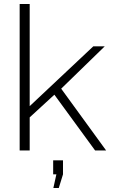

<svg xmlns="http://www.w3.org/2000/svg" viewBox="-20 -750 562 957"><path d="M454 0 251 -278 128 -165V0H78V-730H128V-221L445 -519H502L285 -308L509 0ZM246 187 261 119H245V49H294V119L273 187Z"/></svg>

Font: Raleway-v4020 Light
Style: Regular
Weight: 300
Designer: Matt McInerney, Pablo Impallari, Rodrigo Fuenzalida
Foundry: Matt McInerney, Pablo Impallari, Rodrigo Fuenzalida
Version: Version 4.020;PS 004.020;hotconv 1.0.88;makeotf.lib2.5.64775